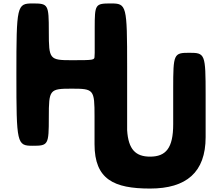

<svg xmlns="http://www.w3.org/2000/svg" viewBox="-20 -845 1287 1113"><path d="M396 -331C524 -331 528 -326 528 -170V-9C528 195 640 248 850 248C1060 248 1172 154 1172 -50V-295C1172 -532 1169 -539 1078 -539C987 -539 984 -533 984 -332V-125C984 13 942 63 850 63C766 63 724 21 717 -90V-458C717 -815 714 -825 623 -825C532 -825 529 -821 529 -682V-539L528 -518C528 -497 524 -496 396 -496C267 -496 263 -501 263 -661C263 -820 260 -825 169 -825C78 -825 75 -813 75 -413C75 -12 78 0 169 0C260 0 263 -5 263 -166C263 -326 267 -331 396 -331Z"/></svg>

Font: Hussar Print
Style: Bold
Weight: 700
Foundry: Cannot Into Space Fonts
Version: Version 2.00